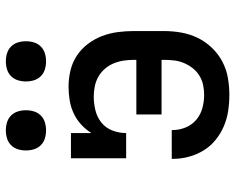

<svg xmlns="http://www.w3.org/2000/svg" viewBox="-92 -684 785 640"><g transform="rotate(-90 300.0 -364.5)"><path d="M303 8Q276 8 249.5 4Q223 0 198.5 -10.5Q174 -21 153 -38Q132 -55 118 -78Q104 -101 97 -127Q90 -153 90 -179V-184H186V-181Q186 -159 194.5 -138Q203 -117 220 -102.5Q237 -88 259 -82Q281 -76 303 -76Q320 -76 336.5 -79.5Q353 -83 367.5 -92Q382 -101 392.5 -114.5Q403 -128 409.5 -143.5Q416 -159 418 -176Q420 -193 420 -210V-218H238V-302H420V-310Q420 -327 417.5 -344Q415 -361 408.5 -377Q402 -393 390.5 -406.5Q379 -420 364 -428.5Q349 -437 332 -440.5Q315 -444 298 -444Q275 -444 252 -438.5Q229 -433 211 -418.5Q193 -404 184.5 -382Q176 -360 176 -336H92V-520H176V-452Q188 -471 205 -486.5Q222 -502 243 -511.5Q264 -521 286.5 -524.5Q309 -528 331 -528Q358 -528 385 -521.5Q412 -515 434.5 -500Q457 -485 473.5 -463Q490 -441 499.5 -416Q509 -391 512.5 -364Q516 -337 516 -310V-210Q516 -181 511 -152.5Q506 -124 493.5 -98Q481 -72 460.5 -50.5Q440 -29 414.5 -15.5Q389 -2 360.5 3Q332 8 303 8ZM415 -603Q401 -603 388 -607Q375 -611 365.5 -620.5Q356 -630 352 -643Q348 -656 348 -670Q348 -684 352 -697Q356 -710 365.5 -719.5Q375 -729 388 -733Q401 -737 415 -737Q429 -737 442 -733Q455 -729 464.5 -719.5Q474 -710 478 -697Q482 -684 482 -670Q482 -656 478 -643Q474 -630 464.5 -620.5Q455 -611 442 -607Q429 -603 415 -603ZM185 -603Q171 -603 158 -607Q145 -611 135.5 -620.5Q126 -630 122 -643Q118 -656 118 -670Q118 -684 122 -697Q126 -710 135.5 -719.5Q145 -729 158 -733Q171 -737 185 -737Q199 -737 212 -733Q225 -729 234.5 -719.5Q244 -710 248 -697Q252 -684 252 -670Q252 -656 248 -643Q244 -630 234.5 -620.5Q225 -611 212 -607Q199 -603 185 -603Z"/></g></svg>

Font: Iosevka HT Medium Extended
Style: Regular
Weight: 500
Width: 7
Monospace: yes
Designer: Belleve Invis
Foundry: Belleve Invis
Version: Version 32.3.0; ttfautohint (v1.8.4)